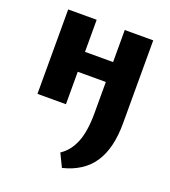

<svg xmlns="http://www.w3.org/2000/svg" viewBox="-131 -520 802 906"><g transform="rotate(20 269.5 -67.5)"><path d="M284 289 252 223Q296 194 318 139Q340 84 340 -7V-424H483V-7Q483 118 434.5 191Q386 264 284 289ZM56 0V-424H199V0ZM126 -163V-263H411V-163Z"/></g></svg>

Font: Ysabeau Office ExtraBold
Style: Regular
Weight: 800
Designer: Christian Thalmann (Catharsis Fonts)
Version: Version 2.001;gftools[0.9.30]; featfreeze: tnum,lnum,ss02